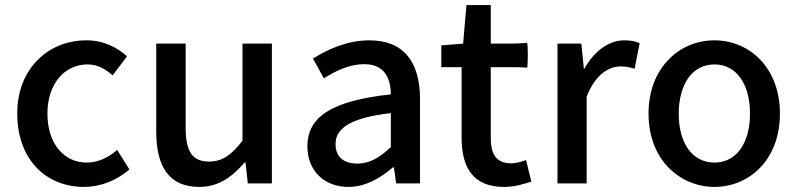

<svg xmlns="http://www.w3.org/2000/svg" viewBox="-20 -723 3144 757"><path d="M124 -62C171 -13 237 14 311 14C374 14 439 -10 490 -55L442 -132C409 -103 368 -82 322 -82C231 -82 167 -158 167 -275C167 -391 233 -469 326 -469C363 -469 394 -452 424 -426L481 -501C441 -536 390 -564 320 -564C248 -564 180 -538 130 -488C80 -439 48 -367 48 -275C48 -184 77 -111 124 -62Z M1052 -275V-551H994H936V-168C891 -110 855 -86 804 -86C740 -86 712 -124 712 -218V-551H596V-204C596 -64 648 14 766 14C841 14 895 -25 945 -83H948L957 0H1052Z M1636 -248V-331C1636 -478 1573 -564 1436 -564C1348 -564 1271 -528 1214 -492L1257 -414C1304 -444 1358 -470 1416 -470C1497 -470 1520 -414 1521 -351C1292 -326 1192 -265 1192 -146C1192 -49 1259 14 1354 14C1420 14 1479 -20 1529 -63H1533L1542 0H1636V-165ZM1351 -232C1385 -252 1440 -268 1521 -277V-210V-143C1476 -101 1437 -78 1389 -78C1340 -78 1303 -100 1303 -155C1303 -186 1317 -211 1351 -232Z M1915 -318V-458H1986H2022C2034 -458 2049 -457 2058 -456C2062 -458 2062 -551 2058 -554C2035 -552 2012 -551 1987 -551H1915V-703H1819L1806 -551L1720 -544V-458H1800V-180C1800 -64 1844 14 1967 14C2007 14 2045 3 2075 -7L2054 -92C2038 -86 2014 -79 1996 -79C1938 -79 1915 -113 1915 -179Z M2178 -275V0H2235H2293V-342C2327 -430 2381 -461 2426 -461C2449 -461 2462 -458 2482 -452L2502 -553C2485 -560 2468 -564 2441 -564C2381 -564 2323 -522 2284 -452H2282L2272 -551H2178Z M2616 -62C2664 -13 2729 14 2797 14C2933 14 3055 -92 3055 -275C3055 -458 2933 -564 2797 -564C2729 -564 2664 -538 2616 -488C2568 -439 2537 -367 2537 -275C2537 -184 2568 -111 2616 -62ZM2899 -416C2924 -382 2937 -333 2937 -275C2937 -158 2883 -82 2797 -82C2710 -82 2656 -158 2656 -275C2656 -333 2670 -382 2694 -416C2718 -450 2754 -469 2797 -469C2840 -469 2875 -450 2899 -416Z"/></svg>

Font: GenSekiGothic2 TW M
Style: Regular
Weight: 500
Version: Version 2.100;PS 2.1;hotconv 16.6.51;makeotf.lib2.5.65220 DE